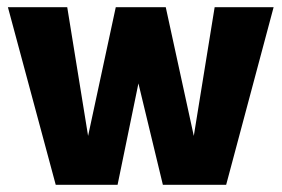

<svg xmlns="http://www.w3.org/2000/svg" viewBox="-20 -514 784 534"><path d="M577 -494H741L609 0H433L365 -282L307 0H135L2 -494H167L225 -136L302 -494H441L519 -136Z"/></svg>

Font: Blinker
Style: Bold
Weight: 700
Designer: Juergen Huber
Foundry: supertype
Version: Version 1.015;PS 1.15;hotconv 1.0.88;makeotf.lib2.5.647800; 